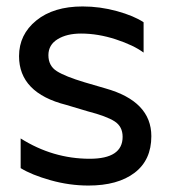

<svg xmlns="http://www.w3.org/2000/svg" viewBox="-20 -561 523 595"><path d="M307 -287Q449 -247 449 -139Q449 -65 397 -25.5Q345 14 254 14Q195 14 136.5 -2.5Q78 -19 44 -40V-132Q144 -69 258 -69Q360 -69 360 -137Q360 -169 335 -185Q310 -201 252 -216L185 -236Q39 -273 39 -387Q39 -454 92.5 -497.5Q146 -541 236 -541Q290 -541 342.5 -526.5Q395 -512 425 -492V-398Q394 -421 339 -439Q284 -457 231 -457Q187 -457 158.5 -439.5Q130 -422 130 -390Q130 -357 156 -340.5Q182 -324 242 -306Z"/></svg>

Font: Roundo Medium
Style: Regular
Weight: 500
Designer: Namrata Goyal (Gurmukhi), Shiva Nallaperumal (Latin)
Foundry: Indian Type Foundry
Version: Version 1.000;PS 1.0;hotconv 1.0.88;makeotf.lib2.5.647800